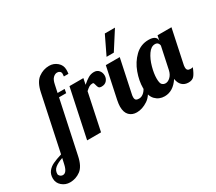

<svg xmlns="http://www.w3.org/2000/svg" viewBox="-378 -1110 1939 1720"><g transform="rotate(-30 591.0 -250.0)"><path d="M-208 142Q-208 99 -186 71Q-164 43 -129 26.5Q-94 10 -36 -8L85 -579Q105 -675 155.5 -712Q206 -749 267 -749Q314 -749 349.5 -718.5Q385 -688 385 -641Q385 -618 382 -600H335Q337 -622 337 -627Q337 -643 326 -652Q315 -661 299 -661Q278 -661 258 -642.5Q238 -624 229 -579L212 -500H285L278 -460H204L89 80Q69 177 20 213.5Q-29 250 -90 250Q-137 250 -172.5 219.5Q-208 189 -208 142ZM-56 83 -43 25Q-96 43 -124.5 66.5Q-153 90 -153 128Q-153 140 -141 150.5Q-129 161 -113 161Q-73 161 -56 83Z M335 -500H479L466 -438Q500 -468 527.5 -484Q555 -500 587 -500Q619 -500 637.5 -478Q656 -456 656 -425Q656 -396 637 -374Q618 -352 584 -352Q562 -352 554.5 -362.5Q547 -373 543 -393Q540 -406 537 -412Q534 -418 526 -418Q505 -418 490.5 -409.5Q476 -401 453 -380L373 0H229Z M845 -750H950L829 -561H754ZM635 -114Q635 -139 643 -179L711 -500H855L783 -160Q779 -145 779 -128Q779 -108 788.5 -99.5Q798 -91 820 -91Q849 -91 874 -115.5Q899 -140 910 -179H952Q915 -71 857 -32.5Q799 6 742 6Q694 6 664.5 -24Q635 -54 635 -114Z M897 -155Q897 -229 926.5 -310.5Q956 -392 1014.5 -448.5Q1073 -505 1154 -505Q1195 -505 1215 -491Q1235 -477 1235 -454V-447L1246 -500H1390L1318 -160Q1314 -145 1314 -128Q1314 -108 1323.5 -99.5Q1333 -91 1355 -91Q1369 -91 1377 -95Q1355 -39 1335 -16.5Q1315 6 1277 6Q1236 6 1210.5 -18.5Q1185 -43 1179 -87Q1118 6 1030 6Q973 6 935 -33Q897 -72 897 -155ZM1178 -179 1226 -405Q1226 -418 1216 -430.5Q1206 -443 1185 -443Q1145 -443 1113 -396.5Q1081 -350 1063 -284.5Q1045 -219 1045 -169Q1045 -119 1059.5 -105Q1074 -91 1095 -91Q1120 -91 1144.5 -114.5Q1169 -138 1178 -179Z"/></g></svg>

Font: Lobster
Style: Regular
Weight: 400
Designer: Impallari Type
Foundry: Impallari Type
Version: Version 2.100